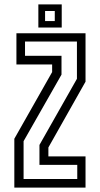

<svg xmlns="http://www.w3.org/2000/svg" viewBox="-20 -851 453 871"><path d="M45 0V-221.5L216.5 -524V-558.5H54.5V-700H368V-480.5L199.5 -182V-141.5H368V0ZM87 -39H330.5V-103H159V-193.5L329 -493.5V-662.5H93.5V-598H259V-512.5L87 -210.5ZM154 -726V-831H260V-726ZM184.5 -755.5H228.5V-801H184.5Z"/></svg>

Font: Tourney Condensed
Style: Regular
Weight: 400
Width: 3
Designer: Tyler Finck
Foundry: Etcetera Type Co
Version: Version 1.010; ttfautohint (v1.8.3)